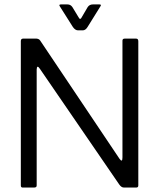

<svg xmlns="http://www.w3.org/2000/svg" viewBox="-20 -840 743 860"><path d="M144.3 -529V-11Q145.3 0 133.3 0H80.8Q73.3 0 73.3 -9.7V-655.7Q73.3 -667 83.3 -667H143.8Q154.7 -666.2 160 -658.3L515 -129.2Q528.5 -110 528.5 -134.8V-655.2Q527.5 -667 538 -667H590.2Q599.5 -666.8 599.5 -655V-9.5Q599.5 0 590.5 0H534.7Q523.5 0 513.7 -14.2L158.7 -531.8Q145.3 -551.7 144.3 -529ZM306.5 -719 247.5 -812.3Q242.3 -820.2 253.2 -820.2H282.2Q296.2 -820.2 304.2 -808.3L334.3 -758.7Q338.8 -752 343.7 -758.7L372.8 -808.3Q380.8 -820.2 395.8 -820.2H425.2Q434.7 -820.2 430.8 -813.3L372.8 -720Q363.3 -704 350.7 -704H329.8Q317 -704 306.5 -719Z"/></svg>

Font: Vivano Light
Style: Regular
Weight: 300
Designer: Joe Prince, Josias Burgherr
Version: Version 2.064;September 19, 2022;FontCreator 14.0.0.2877 64-